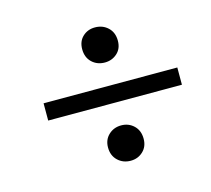

<svg xmlns="http://www.w3.org/2000/svg" viewBox="-71 -607 658 598"><g transform="rotate(-15 257.5 -308.0)"><path d="M283.2 -409.2Q258.3 -409.2 241.7 -425Q225.1 -440.9 225.1 -467.3Q225.1 -492.7 241.2 -507.8Q257.3 -522.9 280.8 -522.9Q305.7 -522.9 322.5 -507.1Q339.4 -491.2 339.4 -464.4Q339.4 -439 322.8 -424.1Q306.2 -409.2 283.2 -409.2ZM65.4 -280.3V-335.9H496.6V-280.3ZM281.7 -92.8Q257.3 -92.8 240.5 -108.6Q223.6 -124.5 223.6 -150.9Q223.6 -175.8 240.2 -191.4Q256.8 -207 280.8 -207Q304.7 -207 321.3 -191.2Q337.9 -175.3 337.9 -148.9Q337.9 -123.5 321.5 -108.2Q305.2 -92.8 281.7 -92.8Z"/></g></svg>

Font: Elstob 6pt Medium
Style: Italic
Weight: 500
Italic angle: -20°
Designer: Peter S. Baker
Version: Version 1.015